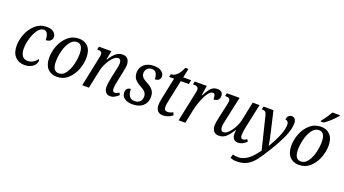

<svg xmlns="http://www.w3.org/2000/svg" viewBox="-69 -1489 4394 2452"><g transform="rotate(20 2127.5 -263.0)"><path d="M43 -190Q43 -269 76.5 -352Q110 -435 173.5 -490.5Q237 -546 322 -546Q386 -546 419.5 -518.5Q453 -491 453 -453Q453 -422 430 -402Q407 -382 367 -382Q369 -433 352 -466Q335 -499 301 -499Q256 -499 219.5 -447.5Q183 -396 162 -322.5Q141 -249 141 -187Q141 -123 166 -88Q191 -53 239 -53Q315 -53 368 -124Q377 -118 377 -101Q377 -77 359 -51.5Q341 -26 305 -8Q269 10 217 10Q141 10 92 -41.5Q43 -93 43 -190Z M486 -189Q486 -269 518 -352Q550 -435 613.5 -490.5Q677 -546 765 -546Q840 -546 887 -496.5Q934 -447 934 -347Q934 -269 902.5 -186Q871 -103 808.5 -46.5Q746 10 657 10Q579 10 532.5 -41Q486 -92 486 -189ZM836 -364Q836 -496 752 -496Q698 -496 659.5 -442.5Q621 -389 602 -313Q583 -237 583 -170Q583 -40 668 -40Q723 -40 761 -93Q799 -146 817.5 -222Q836 -298 836 -364Z M1301 -85Q1301 -134 1320 -226L1337 -304Q1339 -312 1348.5 -354.5Q1358 -397 1358 -426Q1358 -483 1318 -483Q1284 -483 1248 -445Q1212 -407 1184.5 -353.5Q1157 -300 1148 -256L1094 0H1003L1087 -403Q1094 -431 1094 -451Q1094 -476 1078 -485.5Q1062 -495 1034 -495H1026L1036 -536H1204L1182 -418H1189Q1229 -483 1268 -514Q1307 -545 1356 -545Q1406 -545 1428.5 -515Q1451 -485 1451 -438Q1451 -406 1437 -344L1433 -324L1408 -206Q1393 -139 1393 -98Q1393 -76 1401 -64Q1409 -52 1423 -52Q1450 -52 1481 -75L1498 -46Q1469 -20 1442.5 -5Q1416 10 1383 10Q1344 10 1322.5 -16.5Q1301 -43 1301 -85Z M1538 -99Q1538 -136 1558 -152Q1578 -168 1603 -168Q1602 -110 1625 -74Q1648 -38 1699 -38Q1744 -38 1770 -63.5Q1796 -89 1796 -134Q1796 -168 1776 -192.5Q1756 -217 1709 -241Q1654 -270 1627 -303.5Q1600 -337 1600 -390Q1600 -459 1649.5 -502.5Q1699 -546 1781 -546Q1851 -546 1886.5 -518Q1922 -490 1922 -452Q1922 -421 1902.5 -405Q1883 -389 1848 -389Q1849 -435 1830.5 -467.5Q1812 -500 1771 -500Q1732 -500 1708 -475.5Q1684 -451 1684 -412Q1684 -381 1705 -358Q1726 -335 1772 -312Q1826 -285 1853 -249Q1880 -213 1880 -159Q1880 -83 1829 -36.5Q1778 10 1687 10Q1619 10 1578.5 -19.5Q1538 -49 1538 -99Z M2004 -97Q2004 -129 2016 -191L2077 -480H2009L2018 -519Q2059 -519 2097 -552.5Q2135 -586 2164 -659H2207L2181 -536H2289L2277 -480H2168L2108 -195Q2095 -138 2095 -105Q2095 -52 2141 -52Q2159 -52 2179 -58Q2199 -64 2215 -74L2230 -37Q2168 10 2103 10Q2055 10 2029.5 -17.5Q2004 -45 2004 -97Z M2395 -391Q2404 -432 2404 -450Q2404 -495 2337 -495H2328L2337 -536H2501L2481 -404H2488Q2523 -474 2556.5 -510Q2590 -546 2644 -546Q2682 -546 2701 -528Q2720 -510 2720 -479Q2720 -443 2700 -423Q2680 -403 2640 -403Q2641 -442 2633.5 -461.5Q2626 -481 2605 -481Q2575 -481 2543 -437.5Q2511 -394 2484 -325Q2457 -256 2442 -183L2404 0H2313Z M3041 -81Q3041 -89 3045 -131H3039Q2994 -59 2955.5 -25Q2917 9 2861 9Q2812 9 2789.5 -21Q2767 -51 2767 -98Q2767 -133 2785 -212L2824 -387Q2834 -431 2834 -452Q2834 -476 2818.5 -485.5Q2803 -495 2773 -495H2765L2774 -536H2947L2882 -237Q2861 -148 2861 -112Q2861 -53 2903 -53Q2933 -53 2968.5 -88Q3004 -123 3033 -177Q3062 -231 3073 -285L3125 -536H3218L3148 -208Q3143 -184 3138.5 -152Q3134 -120 3134 -100Q3134 -52 3163 -52Q3177 -52 3190 -57Q3203 -62 3220 -74L3237 -46Q3179 10 3120 10Q3081 10 3061 -16Q3041 -42 3041 -81Z M3100 222 3114 173Q3142 183 3185 183Q3240 183 3287 156Q3334 129 3368.5 91.5Q3403 54 3442 2L3333 -442Q3326 -472 3312 -483.5Q3298 -495 3272 -495H3263L3271 -536H3407L3470 -265Q3480 -224 3491.5 -167.5Q3503 -111 3504 -88H3507Q3637 -304 3637 -420Q3637 -445 3626 -460Q3615 -475 3592 -475Q3593 -509 3611 -527Q3629 -545 3654 -545Q3683 -545 3699 -525Q3715 -505 3715 -465Q3715 -391 3672 -291Q3629 -191 3547 -57Q3476 60 3429 119.5Q3382 179 3325 209.5Q3268 240 3185 240Q3138 240 3100 222Z M3776 -189Q3776 -269 3808 -352Q3840 -435 3903.5 -490.5Q3967 -546 4055 -546Q4130 -546 4177 -496.5Q4224 -447 4224 -347Q4224 -269 4192.5 -186Q4161 -103 4098.5 -46.5Q4036 10 3947 10Q3869 10 3822.5 -41Q3776 -92 3776 -189ZM4126 -364Q4126 -496 4042 -496Q3988 -496 3949.5 -442.5Q3911 -389 3892 -313Q3873 -237 3873 -170Q3873 -40 3958 -40Q4013 -40 4051 -93Q4089 -146 4107.5 -222Q4126 -298 4126 -364ZM4025 -619Q4080 -686 4126 -766H4228L4225 -756Q4200 -723 4151 -677Q4102 -631 4062 -606H4022Z"/></g></svg>

Font: Noto Serif Narrow
Style: Italic
Weight: 400
Width: 4
Italic angle: -12°
Designer: Monotype Design Team
Foundry: Monotype Imaging Inc.
Version: Version 1.001